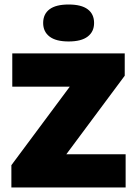

<svg xmlns="http://www.w3.org/2000/svg" viewBox="-20 -832 608 852"><path d="M30.5 0V-99L312 -477.5V-447.5H34.5V-595H533.5V-496L252 -117.5V-147.5H537.5V0ZM284.5 -648Q228 -648 199.8 -669.8Q171.5 -691.5 171.5 -730Q171.5 -769.5 199.8 -790.8Q228 -812 284.5 -812Q341 -812 369.2 -790.8Q397.5 -769.5 397.5 -730Q397.5 -691.5 369.2 -669.8Q341 -648 284.5 -648Z"/></svg>

Font: Encode Sans SC ExtraBold
Style: Regular
Weight: 800
Version: Version 3.002